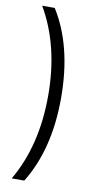

<svg xmlns="http://www.w3.org/2000/svg" viewBox="-102 -787 533 1025"><g transform="rotate(10 164.5 -274.0)"><path d="M108 194H40Q155 -3 155 -274Q155 -545 40 -742H108Q225 -556 225 -274Q225 5 108 194Z"/></g></svg>

Font: Montserrat Alternates
Style: Regular
Weight: 400
Designer: Julieta Ulanovsky
Foundry: Julieta Ulanovsky
Version: Version 7.200;PS 007.200;hotconv 1.0.88;makeotf.lib2.5.64775